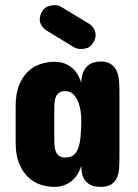

<svg xmlns="http://www.w3.org/2000/svg" viewBox="-20 -728 538 748"><path d="M445.3 -110.4Q445.3 -89.8 443.8 -70.1Q442.4 -50.3 435.1 -34.7Q427.7 -19 413.1 -9.5Q398.4 0 372.1 0Q345.2 0 330.1 -9Q314.9 -18.1 307.6 -31Q300.3 -43.9 298.6 -58.1Q296.9 -72.3 296.9 -82Q292.5 -67.9 284.4 -53.2Q276.4 -38.6 263.7 -26.9Q251 -15.1 233.2 -7.6Q215.3 0 191.4 0Q164.6 0 137.7 -8.8Q110.8 -17.6 89.4 -38.1Q67.9 -58.6 54.4 -91.6Q41 -124.5 41 -172.9V-314.5Q41 -363.3 54.4 -396.2Q67.9 -429.2 89.4 -449.5Q110.8 -469.7 137.7 -478.5Q164.6 -487.3 191.4 -487.3Q215.3 -487.3 233.2 -480Q251 -472.7 263.7 -460.9Q276.4 -449.2 284.4 -434.6Q292.5 -419.9 296.9 -405.3Q296.9 -429.7 303.7 -445.8Q310.5 -461.9 321.3 -471.4Q332 -481 345.5 -484.6Q358.9 -488.3 372.1 -488.3Q396.5 -488.3 411.1 -478.8Q425.8 -469.2 433.3 -453.9Q440.9 -438.5 443.1 -418.2Q445.3 -397.9 445.3 -377ZM191.4 -185.5Q191.4 -172.4 192.4 -159.7Q193.4 -147 197.8 -136.7Q202.1 -126.5 210.7 -120.4Q219.2 -114.3 234.4 -114.3Q253.4 -114.3 265.4 -122.8Q277.3 -131.3 284.2 -149.2Q291 -167 293.7 -194.1Q296.4 -221.2 296.9 -258.8Q296.9 -273.9 294.2 -293.7Q291.5 -313.5 284.7 -331.1Q277.8 -348.6 265.6 -360.8Q253.4 -373 234.4 -373Q219.2 -373 210.7 -366.9Q202.1 -360.8 197.8 -351.1Q193.4 -341.3 192.4 -328.9Q191.4 -316.4 191.4 -303.7ZM331.1 -632.8Q337.9 -628.4 345.2 -616.9Q352.5 -605.5 352.5 -590.8Q352.5 -584 350.1 -575.9Q347.7 -567.9 341.8 -559.6Q332 -545.4 320.6 -541.3Q309.1 -537.1 295.9 -537.1Q288.6 -537.1 281 -538.8Q273.4 -540.5 266.6 -544.9L159.2 -610.4Q149.4 -617.2 142.1 -628.2Q134.8 -639.2 134.8 -652.3Q134.8 -659.2 137.2 -668Q139.6 -676.8 145.5 -685.5Q155.3 -699.7 168.5 -703.9Q181.6 -708 194.3 -708Q208.5 -708 221.7 -699.2Z"/></svg>

Font: Concert One
Style: Regular
Weight: 400
Version: Version 1.003